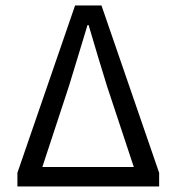

<svg xmlns="http://www.w3.org/2000/svg" viewBox="-20 -676 640 696"><path d="M43.1 0V-49.6L252.2 -656.3H347.8L556.9 -49.6V0ZM133.5 -70.7H465L367.8 -364Q351.1 -417.4 334.5 -473Q317.8 -528.6 301.2 -585.2H297.2Q279.6 -528.6 263.2 -473Q246.7 -417.4 230 -364Z"/></svg>

Font: Source Code Pro ExtraLight
Style: Regular
Weight: 200
Monospace: yes
Designer: Paul D. Hunt, Teo Tuominen
Foundry: Adobe
Version: Version 1.026;hotconv 1.1.0;makeotfexe 2.6.0